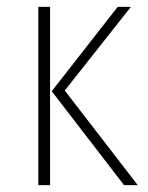

<svg xmlns="http://www.w3.org/2000/svg" viewBox="-20 -540 431 560"><path d="M126 -520V0H91.8V-520ZM361.8 -520 168.9 -275.9 381.8 0H341.8L130.9 -273.9L323.2 -520Z"/></svg>

Font: Fira Sans Compressed UltraLight
Style: Regular
Weight: 200
Width: 1
Designer: Carrois Corporate & Edenspiekermann AG
Foundry: Carrois Corporate GbR & Edenspiekermann AG
Version: Version 4.203;PS 004.203;hotconv 1.0.88;makeotf.lib2.5.64775